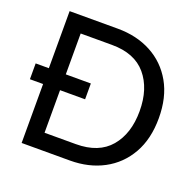

<svg xmlns="http://www.w3.org/2000/svg" viewBox="-123 -829 976 958"><g transform="rotate(20 364.5 -350.0)"><path d="M88 0V-313H18V-397H88V-700H344Q444.5 -700 522.2 -658.5Q600 -617 644.5 -538.8Q689 -460.5 689 -350Q689 -239.5 644.5 -161.2Q600 -83 522.2 -41.5Q444.5 0 344 0ZM178 -87H344Q465 -87 526 -159Q587 -231 587 -350Q587 -469.5 526 -541.8Q465 -614 344 -614H178V-397H311V-313H178Z"/></g></svg>

Font: Cabin Resolve
Style: Regular-Resolve
Weight: 400
Designer: Pablo Impallari
Foundry: Pablo Impallari. http://www.impallari.com Igino Marini. http://www.ikern.com
Version: Version 3.001